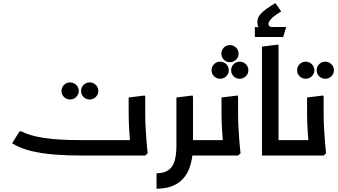

<svg xmlns="http://www.w3.org/2000/svg" viewBox="-20 -938 2040 1158"><path d="M403 -338Q381 -338 366 -353Q351 -368 351 -389Q351 -411 366 -426Q381 -441 403 -441Q424 -441 439.5 -426Q455 -411 455 -389Q455 -368 439.5 -353Q424 -338 403 -338ZM521 -338Q499 -338 484 -353Q469 -368 469 -389Q469 -411 484 -426Q499 -441 521 -441Q542 -441 557.5 -426Q573 -411 573 -389Q573 -368 557.5 -353Q542 -338 521 -338Z M465 0Q390 0 314 -5.5Q238 -11 170 -27Q102 -43 53 -74L98 -146H108Q159 -119 246 -106Q333 -93 465 -93H763L761 0ZM765 0 768 -42Q768 -42 765 -74.5Q762 -107 759 -158Q756 -209 756 -265V-350L853 -362L856 -354V-247Q856 -206 858.5 -165Q861 -124 863.5 -89.5Q866 -55 868.5 -34.5Q871 -14 871 -14L856 0ZM670 0V-93H776V0ZM670 0Q659 0 654.5 -14Q650 -28 650 -48Q650 -68 654.5 -80.5Q659 -93 670 -93Z M1124 0V-93H1230V0ZM1230 0V-93Q1242 -93 1246 -80.5Q1250 -68 1250 -47Q1250 -27 1246 -13.5Q1242 0 1230 0ZM924 200V107Q987 107 1015.5 69Q1044 31 1044 -60V-350L1141 -362L1144 -354V-60Q1144 21 1121 79.5Q1098 138 1049 169Q1000 200 924 200Z M1308 -463Q1286 -463 1271 -478Q1256 -493 1256 -514Q1256 -536 1271 -551Q1286 -566 1308 -566Q1329 -566 1344.5 -551Q1360 -536 1360 -514Q1360 -493 1344.5 -478Q1329 -463 1308 -463ZM1426 -463Q1404 -463 1389 -478Q1374 -493 1374 -514Q1374 -536 1389 -551Q1404 -566 1426 -566Q1447 -566 1462.5 -551Q1478 -536 1478 -514Q1478 -493 1462.5 -478Q1447 -463 1426 -463ZM1367 -563Q1345 -563 1330 -578Q1315 -593 1315 -614Q1315 -636 1330 -651Q1345 -666 1367 -666Q1388 -666 1403.5 -651Q1419 -636 1419 -614Q1419 -593 1403.5 -578Q1388 -563 1367 -563Z M1325 0 1328 -42Q1328 -42 1325 -74.5Q1322 -107 1319 -158Q1316 -209 1316 -265V-350L1413 -362L1416 -354V-247Q1416 -206 1418.5 -165Q1421 -124 1423.5 -89.5Q1426 -55 1428.5 -34.5Q1431 -14 1431 -14L1416 0ZM1230 0V-93H1336V0ZM1230 0Q1219 0 1214.5 -13.5Q1210 -27 1210 -48Q1210 -68 1214.5 -80.5Q1219 -93 1230 -93Z M1548 -757Q1532 -781 1532 -804Q1532 -830 1549 -850Q1566 -870 1590.5 -887Q1615 -904 1639 -918H1642L1676 -869Q1630 -841 1614.5 -823Q1599 -805 1599 -794Q1599 -786 1604.5 -780.5Q1610 -775 1618 -775ZM1517 -715V-775H1521Q1533 -775 1543 -773Q1553 -771 1553 -771L1570 -775H1705V-771L1688 -715Z M1660 0 1560 -1V-657L1657 -669L1660 -661ZM1560 0V-93H1746V0ZM1746 0V-93Q1758 -93 1762 -80.5Q1766 -68 1766 -47Q1766 -27 1762 -13.5Q1758 0 1746 0Z M1824 -463Q1802 -463 1787 -478Q1772 -493 1772 -514Q1772 -536 1787 -551Q1802 -566 1824 -566Q1845 -566 1860.5 -551Q1876 -536 1876 -514Q1876 -493 1860.5 -478Q1845 -463 1824 -463ZM1942 -463Q1920 -463 1905 -478Q1890 -493 1890 -514Q1890 -536 1905 -551Q1920 -566 1942 -566Q1963 -566 1978.5 -551Q1994 -536 1994 -514Q1994 -493 1978.5 -478Q1963 -463 1942 -463Z M1841 0 1844 -42Q1844 -42 1841 -74.5Q1838 -107 1835 -158Q1832 -209 1832 -265V-350L1929 -362L1932 -354V-247Q1932 -206 1934.5 -165Q1937 -124 1939.5 -89.5Q1942 -55 1944.5 -34.5Q1947 -14 1947 -14L1932 0ZM1746 0V-93H1852V0ZM1746 0Q1735 0 1730.5 -13.5Q1726 -27 1726 -48Q1726 -68 1730.5 -80.5Q1735 -93 1746 -93Z"/></svg>

Font: Fustat SemiBold
Style: Regular
Weight: 600
Designer: Mohamed Gaber, Khaled Hosny, Laura Garcia Mut
Foundry: Kief Type Foundry, Alif Type Foundry, Hard Type Foundry
Version: Version 1.007